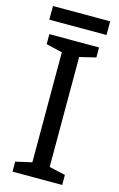

<svg xmlns="http://www.w3.org/2000/svg" viewBox="-129 -909 598 963"><g transform="rotate(15 169.5 -427.5)"><path d="M298 0H40V-52L124 -71V-642L40 -662V-714H298V-662L214 -642V-71L298 -52ZM318 -855V-784H21V-855Z"/></g></svg>

Font: Noto Sans Masaram Gondi
Style: Regular
Weight: 400
Designer: Ek Type & Mukund Gokhale
Foundry: Ek Type
Version: Version 1.004; ttfautohint (v1.8.4.7-5d5b)